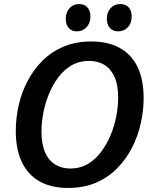

<svg xmlns="http://www.w3.org/2000/svg" viewBox="-20 -918 760 949"><path d="M316 11Q234 11 176.5 -21Q119 -53 88.5 -116Q58 -179 58 -271Q58 -333 72 -396Q86 -459 115.5 -516Q145 -573 189.5 -617.5Q234 -662 294.5 -687.5Q355 -713 431 -713Q514 -713 572 -681Q630 -649 660 -586.5Q690 -524 690 -432Q690 -372 676 -309Q662 -246 633 -189Q604 -132 559.5 -86.5Q515 -41 454.5 -15Q394 11 316 11ZM327 -85Q376 -85 414 -107.5Q452 -130 480 -167.5Q508 -205 527 -251Q546 -297 555 -345Q564 -393 564 -435Q564 -499 545.5 -539Q527 -579 495 -598Q463 -617 420 -617Q372 -617 334 -595Q296 -573 268 -535.5Q240 -498 221.5 -452.5Q203 -407 194 -359.5Q185 -312 185 -269Q185 -205 203 -164.5Q221 -124 253.5 -104.5Q286 -85 327 -85ZM360 -763Q334 -763 319.5 -780Q305 -797 305 -825Q305 -857 323.5 -877.5Q342 -898 371 -898Q397 -898 412 -881.5Q427 -865 427 -836Q427 -804 408 -783.5Q389 -763 360 -763ZM564 -763Q538 -763 523 -780Q508 -797 508 -825Q508 -857 526.5 -877.5Q545 -898 575 -898Q601 -898 616 -881.5Q631 -865 631 -836Q631 -804 612 -783.5Q593 -763 564 -763Z"/></svg>

Font: Bitter Thin SemiBold
Style: Italic
Weight: 600
Italic angle: -9°
Version: Version 2.002